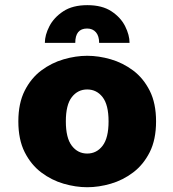

<svg xmlns="http://www.w3.org/2000/svg" viewBox="-20 -734 690 764"><path d="M327 11Q281.5 11 233.2 -3Q185 -17 144.2 -47.8Q103.5 -78.5 78.2 -128.5Q53 -178.5 53 -251Q53 -323 78.2 -373Q103.5 -423 144.2 -453.5Q185 -484 233.2 -498Q281.5 -512 327 -512Q373 -512 421 -498Q469 -484 509.8 -453.5Q550.5 -423 575.8 -373Q601 -323 601 -251Q601 -178.5 575.8 -128.5Q550.5 -78.5 509.8 -47.8Q469 -17 421 -3Q373 11 327 11ZM327 -123Q364.5 -123 388.2 -154Q412 -185 412 -251Q412 -317 388.2 -347.5Q364.5 -378 327 -378Q289.5 -378 265.8 -347.5Q242 -317 242 -251Q242 -185 265.8 -154Q289.5 -123 327 -123ZM327.5 -713.5Q386.5 -713.5 423.5 -689Q460.5 -664.5 478 -629.5Q495.5 -594.5 495.5 -563.5H374.5Q374.5 -590.5 361.8 -605.5Q349 -620.5 326.5 -620.5Q279.5 -620.5 279.5 -563.5H158.5Q158.5 -594.5 176.5 -629.5Q194.5 -664.5 231.8 -689Q269 -713.5 327.5 -713.5Z"/></svg>

Font: Trispace ExtraBold
Style: Regular
Weight: 800
Designer: Tyler Finck
Foundry: Etcetera Type Company
Version: Version 1.210; ttfautohint (v1.8.3)